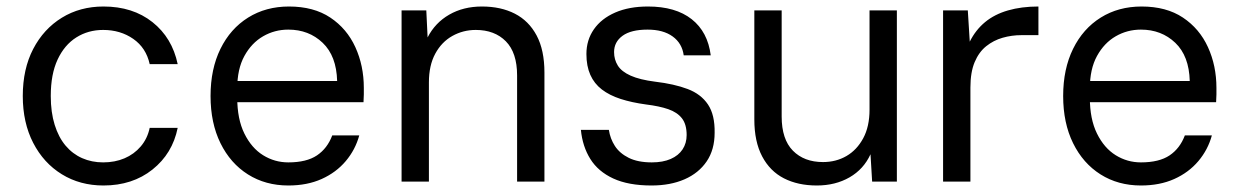

<svg xmlns="http://www.w3.org/2000/svg" viewBox="-20 -558 3803 590"><path d="M298 12Q226 12 170 -22.5Q114 -57 82 -119Q50 -181 50 -263Q50 -346 82 -407.5Q114 -469 170 -503.5Q226 -538 298 -538Q388 -538 448.5 -490Q509 -442 526 -361H440Q429 -411 389.5 -438.5Q350 -466 297 -466Q251 -466 214.5 -443Q178 -420 157 -375Q136 -330 136 -263Q136 -213 148 -174.5Q160 -136 181.5 -110.5Q203 -85 232.5 -72Q262 -59 297 -59Q333 -59 362.5 -71.5Q392 -84 412.5 -108Q433 -132 440 -165H526Q510 -86 448.5 -37Q387 12 298 12Z M866 12Q796 12 742 -22Q688 -56 657.5 -118Q627 -180 627 -263Q627 -346 657.5 -408Q688 -470 742.5 -504Q797 -538 868 -538Q944 -538 995 -504Q1046 -470 1072 -413Q1098 -356 1098 -288Q1098 -278 1098 -268Q1098 -258 1097 -244H690V-309H1016Q1014 -386 971.5 -426.5Q929 -467 866 -467Q824 -467 788.5 -446.5Q753 -426 731 -386Q709 -346 709 -286V-258Q709 -192 731 -147.5Q753 -103 788.5 -81Q824 -59 866 -59Q922 -59 954 -80.5Q986 -102 1001 -142H1084Q1072 -98 1042.5 -63Q1013 -28 968.5 -8Q924 12 866 12Z M1214 0V-526H1290L1294 -443Q1317 -488 1360.5 -513Q1404 -538 1461 -538Q1519 -538 1562 -516Q1605 -494 1629 -449Q1653 -404 1653 -335V0H1569V-326Q1569 -396 1534.5 -431Q1500 -466 1442 -466Q1403 -466 1370 -447.5Q1337 -429 1317.5 -393Q1298 -357 1298 -305V0Z M1982 12Q1911 12 1864.5 -9.5Q1818 -31 1794 -69.5Q1770 -108 1765 -159H1851Q1855 -132 1869.5 -109.5Q1884 -87 1912 -73Q1940 -59 1983 -59Q2017 -59 2041 -69.5Q2065 -80 2077.5 -99Q2090 -118 2090 -143Q2090 -176 2075.5 -194.5Q2061 -213 2033.5 -222.5Q2006 -232 1965 -237Q1921 -243 1887 -254Q1853 -265 1829.5 -283Q1806 -301 1794 -328Q1782 -355 1782 -392Q1782 -435 1805 -468Q1828 -501 1870.5 -519.5Q1913 -538 1971 -538Q2056 -538 2105.5 -499Q2155 -460 2164 -388H2081Q2076 -425 2047 -446Q2018 -467 1970 -467Q1919 -467 1893 -448Q1867 -429 1867 -398Q1867 -375 1878.5 -356.5Q1890 -338 1918 -325.5Q1946 -313 1993 -307Q2052 -300 2093 -284.5Q2134 -269 2155.5 -237Q2177 -205 2176 -150Q2176 -98 2151.5 -62Q2127 -26 2083.5 -7Q2040 12 1982 12Z M2490 12Q2432 12 2389 -10Q2346 -32 2322 -77.5Q2298 -123 2298 -191V-526H2382V-200Q2382 -130 2416.5 -95Q2451 -60 2509 -60Q2549 -60 2581 -78.5Q2613 -97 2632.5 -133Q2652 -169 2652 -221V-526H2736V0H2660L2655 -84Q2634 -38 2590.5 -13Q2547 12 2490 12Z M2878 0V-526H2954L2960 -430Q2978 -466 3007 -490Q3036 -514 3077.5 -526Q3119 -538 3171 -538V-450H3119Q3089 -450 3061 -442Q3033 -434 3010.5 -416Q2988 -398 2975 -367Q2962 -336 2962 -289V0Z M3486 12Q3416 12 3362 -22Q3308 -56 3277.5 -118Q3247 -180 3247 -263Q3247 -346 3277.5 -408Q3308 -470 3362.5 -504Q3417 -538 3488 -538Q3564 -538 3615 -504Q3666 -470 3692 -413Q3718 -356 3718 -288Q3718 -278 3718 -268Q3718 -258 3717 -244H3310V-309H3636Q3634 -386 3591.5 -426.5Q3549 -467 3486 -467Q3444 -467 3408.5 -446.5Q3373 -426 3351 -386Q3329 -346 3329 -286V-258Q3329 -192 3351 -147.5Q3373 -103 3408.5 -81Q3444 -59 3486 -59Q3542 -59 3574 -80.5Q3606 -102 3621 -142H3704Q3692 -98 3662.5 -63Q3633 -28 3588.5 -8Q3544 12 3486 12Z"/></svg>

Font: DM Sans 9pt
Style: Regular
Weight: 400
Designer: Colophon Foundry, Jonny Pinhorn
Foundry: Colophon Foundry
Version: Version 4.004;gftools[0.9.30]